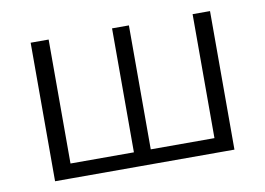

<svg xmlns="http://www.w3.org/2000/svg" viewBox="-59 -574 915 662"><g transform="rotate(-10 398.5 -242.5)"><path d="M147 -485V0H84V-485ZM670 -51V0H140V-51ZM428 -485V0H369V-485ZM712 -485V0H651V-485Z"/></g></svg>

Font: Exo 2 Light
Style: Regular
Weight: 300
Designer: Natanael Gama
Foundry: Natanael Gama
Version: Version 2.010